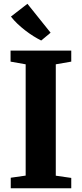

<svg xmlns="http://www.w3.org/2000/svg" viewBox="-20 -1016 442 1036"><path d="M118.5 -68.5V-669L37 -683.5V-743H364.5V-683.5L281 -669V-68L364.5 -56V0H38V-57ZM202 -797.5Q182 -807.5 160 -821.2Q138 -835 116 -852Q94 -869 74.2 -887.8Q54.5 -906.5 39 -926.5L128 -995.5L253 -839.5L202.5 -797.5Z"/></svg>

Font: Merriweather 36pt ExtraBold
Style: Regular
Weight: 800
Designer: Eben Sorkin
Foundry: Eben Sorkin
Version: Version 2.100